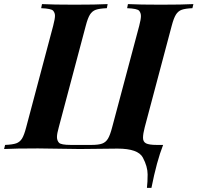

<svg xmlns="http://www.w3.org/2000/svg" viewBox="-63 -728 965 938"><path d="M511.2 -2 327.1 0 122.1 -2.9Q11.2 -2.9 -43 0L-38.1 -20Q-1.5 -21.5 16.4 -27.8Q34.2 -34.2 44.7 -51.3Q55.2 -68.4 64.9 -106L196.8 -602.1Q205.6 -636.2 205.6 -650.9Q205.6 -665.5 196.5 -675.8Q187.5 -686 138.2 -688L142.1 -708Q194.3 -705.1 300.8 -705.1Q407.2 -705.1 462.9 -708L459 -688Q422.9 -686.5 405 -680.2Q387.2 -673.8 376.5 -656.7Q365.7 -639.6 356 -602.1L224.1 -106Q215.3 -75.2 215.3 -58.6Q215.3 -42 224.9 -31Q234.4 -20 283.2 -20H383.8Q418.5 -20 436.3 -26.6Q454.1 -33.2 464.6 -50.8Q475.1 -68.4 484.9 -106L617.2 -602.1Q625.5 -633.8 625.5 -649.4Q625.5 -665 616.7 -675.5Q607.9 -686 558.1 -688L562 -708Q617.2 -705.1 722.7 -705.1Q828.1 -705.1 881.8 -708L877 -688Q842.3 -686.5 824.7 -680.2Q807.1 -673.8 796.4 -656.5Q785.6 -639.2 775.9 -602.1L644 -106Q635.7 -74.2 635.7 -54.7Q635.7 -35.2 650.6 -27.6Q665.5 -20 703.1 -20H733.9Q702.6 59.6 676.8 189.9H654.8Q658.2 162.1 658.2 124Q658.2 85.9 635 42Q611.8 -2 511.2 -2Z"/></svg>

Font: PlayfairDisplay-BoldItalic
Style: Bold Italic
Weight: 700
Italic angle: -14.9847°
Designer: Claus Eggers Sørensen
Foundry: Claus Eggers Sørensen
Version: Version 1.002;PS 001.002;hotconv 1.0.70;makeotf.lib2.5.58329